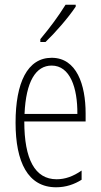

<svg xmlns="http://www.w3.org/2000/svg" viewBox="-20 -784 428 814"><path d="M301 -756V-764H258C226 -713 195 -671 151 -618V-606H173C212 -643 270 -709 301 -756ZM199 -539C96 -539 46 -433 46 -264C46 -97 98 10 218 10C260 10 296 -3 326 -22V-61C290 -36 256 -24 220 -24C128 -24 83 -109 83 -269H343V-303C343 -425 305 -539 199 -539ZM199 -506C277 -506 309 -412 308 -301H84C90 -439 132 -506 199 -506Z"/></svg>

Font: Noto Sans Thai ExtCond ExtLt
Style: Regular
Weight: 200
Width: 2
Designer: Monotype Design Team
Foundry: Monotype Imaging Inc.
Version: Version 2.002